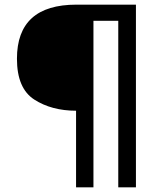

<svg xmlns="http://www.w3.org/2000/svg" viewBox="-20 -730 659 827"><path d="M382.5 76.9V-640.4H489.4V76.9H565.5V-710H309Q53 -710 53 -477.1Q53 -349.2 127.6 -301.2Q202.2 -253.1 307.6 -253.1V76.9Z"/></svg>

Font: Arad-VF Thin Dots1
Style: Regular
Weight: 100
Designer: Mohammad Darvishi
Version: Version 1.000;August 30, 2024;FontCreator 15.0.0.2992 64-bit